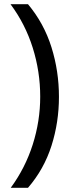

<svg xmlns="http://www.w3.org/2000/svg" viewBox="-20 -734 340 912"><path d="M260 -274Q260 -153 224.5 -41.5Q189 70 113 158H31Q100 64 135.5 -47.5Q171 -159 171 -275Q171 -394 135.5 -507Q100 -620 30 -714H113Q189 -623 224.5 -509.5Q260 -396 260 -274Z"/></svg>

Font: BC Sans
Style: Regular
Weight: 400
Designer: Monotype Design Team
Province of B.C.
Foundry: Monotype Imaging Inc.
Version: Version 2.000;GOOG;noto-source:20170915:90ef993387c0